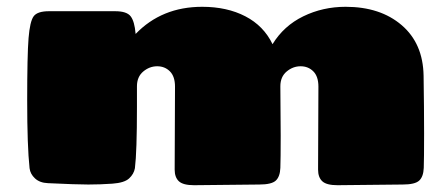

<svg xmlns="http://www.w3.org/2000/svg" viewBox="-20 -542 1318 565"><path d="M916 -43 917 -287Q917 -317 902 -332Q887 -347 864.5 -347Q842 -347 823.5 -331.5Q805 -316 805 -288L806 -143Q806 -74 805 -48Q804 -22 791.5 -10.5Q779 1 743 1L551 3Q519 3 506.5 -8.5Q494 -20 494 -43L495 -287Q495 -317 480 -332Q465 -347 442.5 -347Q420 -347 401.5 -331.5Q383 -316 383 -288V-227Q383 -95 377 -47Q374 -30 360 -17Q346 -4 310.5 -1.5Q275 1 240 1Q205 1 121 -3Q97 -4 83 -17Q69 -30 67 -47Q60 -112 60 -246Q60 -380 64 -429.5Q68 -479 79 -494Q90 -509 124 -509H319Q353 -509 364.5 -494Q376 -479 379 -443V-442Q456 -522 575 -522Q648 -522 702 -494Q756 -466 782 -412Q815 -466 872.5 -494Q930 -522 997 -522Q1099 -522 1162 -468Q1225 -414 1226.5 -319Q1228 -224 1228 -149Q1228 -74 1227 -48Q1226 -22 1213.5 -10.5Q1201 1 1165 1L973 3Q941 3 928.5 -8.5Q916 -20 916 -43Z"/></svg>

Font: Chango
Style: Regular
Weight: 400
Designer: Manuel Lupez
Foundry: Fontstage
Version: Version 1.001